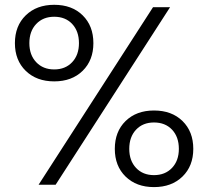

<svg xmlns="http://www.w3.org/2000/svg" viewBox="-20 -762 859 792"><path d="M203.6 -426.3Q130.9 -426.3 86.2 -469.7Q41.5 -513.2 41.5 -584Q41.5 -655.3 86.2 -698.7Q130.9 -742.2 203.6 -742.2Q276.9 -742.2 321 -698.7Q365.2 -655.3 365.2 -584Q365.2 -513.2 320.8 -469.7Q276.4 -426.3 203.6 -426.3ZM209.5 0H139.2L611.3 -732.4H681.6ZM203.6 -475.6Q249.5 -475.6 277.6 -505.4Q305.7 -535.2 305.7 -584Q305.7 -633.3 277.8 -663.1Q250 -692.9 203.6 -692.9Q157.7 -692.9 129.4 -663.1Q101.1 -633.3 101.1 -584Q101.1 -535.2 129.4 -505.4Q157.7 -475.6 203.6 -475.6ZM615.2 9.8Q542.5 9.8 498 -33.7Q453.6 -77.1 453.6 -147.9Q453.6 -219.2 498 -262.7Q542.5 -306.2 615.2 -306.2Q688.5 -306.2 732.9 -262.7Q777.3 -219.2 777.3 -147.9Q777.3 -77.1 732.7 -33.7Q688 9.8 615.2 9.8ZM615.2 -39.6Q661.1 -39.6 689.5 -69.3Q717.8 -99.1 717.8 -147.9Q717.8 -197.3 689.7 -227.1Q661.6 -256.8 615.2 -256.8Q569.3 -256.8 541.3 -227.1Q513.2 -197.3 513.2 -147.9Q513.2 -99.1 541.3 -69.3Q569.3 -39.6 615.2 -39.6Z"/></svg>

Font: Kumbh Sans
Style: Regular
Weight: 400
Version: Version 1.005